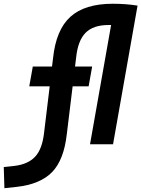

<svg xmlns="http://www.w3.org/2000/svg" viewBox="-118 -762 747 1014"><path d="M-94.7 231.9 -98.1 120.1 -43 114.3Q30.3 106 68.1 64.9Q106 23.9 115.2 -64.5L144.5 -306.2H36.6L55.2 -410.6H156.7L162.1 -454.1Q177.7 -604.5 253.7 -673.3Q329.6 -742.2 478 -742.2Q546.4 -742.2 608.4 -732.4L479 0H357.4L468.8 -629.9Q461.9 -629.9 455.6 -629.9Q374.5 -629.9 334 -588.9Q293.5 -547.9 284.2 -459L278.3 -410.6H368.7L350.1 -306.2H265.6L234.9 -54.2Q219.7 82.5 157 147Q94.2 211.4 -31.2 225.1Z"/></svg>

Font: Cascadia Mono NF SemiBold
Style: Italic
Weight: 600
Italic angle: -10°
Monospace: yes
Designer: Aaron Bell
Foundry: Saja Typeworks
Version: Version 2404.023; ttfautohint (v1.8.4)